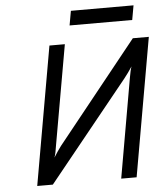

<svg xmlns="http://www.w3.org/2000/svg" viewBox="-58 -916 833 968"><g transform="rotate(-5 358.5 -432.5)"><path d="M91 0 214 -700H292L202 -189Q200.5 -178.5 197.5 -162.5Q194.5 -146.5 190 -135Q200 -151 210.2 -166.2Q220.5 -181.5 228 -191L636 -700H717L594 0H516L604 -503Q607 -520.5 610.2 -535Q613.5 -549.5 617 -559Q608 -545 596.5 -529.2Q585 -513.5 576 -502L170 0ZM324 -792 337 -865H654L641 -792Z"/></g></svg>

Font: Overpass
Style: Italic
Weight: 400
Italic angle: -10°
Designer: Delve Withrington, Dave Bailey, Thomas Jockin
Foundry: Delve Fonts LLC
Version: Version 4.000